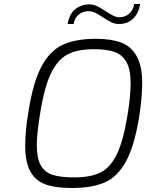

<svg xmlns="http://www.w3.org/2000/svg" viewBox="-20 -934 731 960"><path d="M106 -207Q106 -279 122 -374Q145 -521 186.5 -600Q228 -679 292.5 -709.5Q357 -740 460 -740Q536 -740 586 -721Q636 -702 663.5 -653Q691 -604 691 -518Q691 -449 676 -350Q652 -204 610 -127Q568 -50 504 -22Q440 6 339 6Q260 6 210 -11Q160 -28 133 -74.5Q106 -121 106 -207ZM618 -361Q633 -456 633 -518Q633 -587 612 -624Q591 -661 552 -674.5Q513 -688 450 -688Q368 -688 318 -662Q268 -636 234.5 -566.5Q201 -497 180 -363Q164 -264 164 -209Q164 -143 183.5 -108Q203 -73 242.5 -60Q282 -47 350 -47Q433 -47 482.5 -71.5Q532 -96 564.5 -163.5Q597 -231 618 -361ZM426 -912Q447 -912 466 -903Q485 -894 508 -878Q532 -863 546.5 -855.5Q561 -848 578 -848Q606 -848 626 -865.5Q646 -883 651 -914H681Q673 -867 645.5 -840.5Q618 -814 574 -814Q555 -814 538 -822Q521 -830 497 -846Q473 -862 456.5 -870Q440 -878 422 -878Q395 -878 374.5 -862Q354 -846 348 -814H318Q327 -865 357 -888.5Q387 -912 426 -912Z"/></svg>

Font: Exo Light
Style: Italic
Weight: 300
Italic angle: -9°
Designer: Natanael Gama
Foundry: Natanael Gama
Version: Version 1.500; ttfautohint (v1.6)